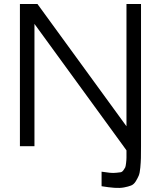

<svg xmlns="http://www.w3.org/2000/svg" viewBox="-20 -734 808 964"><path d="M615 -714H688V0Q688 39 687.5 59.5Q687 80 684.5 107.5Q682 135 676.5 148Q671 161 661.5 176.5Q652 192 638 197.5Q624 203 603 207Q582 211 554.5 209Q527 207 490 201V128Q515 132 532 133.5Q549 135 563 133.5Q577 132 585 131Q593 130 599.5 121Q606 112 608.5 107Q611 102 613 85Q615 68 615 57.5Q615 47 615 21L600 0L153 -614V0H80V-714H168L615 -100Z"/></svg>

Font: Arcon
Style: Regular
Weight: 400
Designer: M. Zarth
Foundry: martin zarth - visuelle & digitale kommunikation
Version: Version 1.131;PS 001.131;hotconv 1.0.70;makeotf.lib2.5.58329